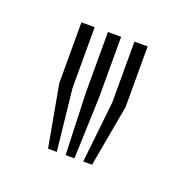

<svg xmlns="http://www.w3.org/2000/svg" viewBox="-59 -854 327 340"><g transform="rotate(20 104.5 -684.5)"><path d="M129.2 -569.5 141.8 -685.4V-800H166.7V-685.4L145.8 -569.5ZM62.9 -569.5 41.9 -685.4V-800H66.9V-685.4L79.4 -569.5ZM96 -569.5 91.9 -685.4V-800H116.8V-685.4L112.7 -569.5Z"/></g></svg>

Font: Big Shoulders Inline Display SC Thin
Style: Regular
Weight: 100
Designer: Patric King
Foundry: XO Type Co
Version: Version 2.002